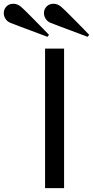

<svg xmlns="http://www.w3.org/2000/svg" viewBox="-151 -981 485 1001"><path d="M0 0ZM183.1 0H84V-727.5H183.1ZM169.4 -944.3Q177.7 -937.5 213.9 -901.4Q250 -865.2 282.2 -832.5L314 -799.3L305.7 -789.1L260.3 -806.2Q214.8 -823.2 166.5 -841.3Q118.2 -859.4 112.8 -861.8Q95.7 -869.1 86.9 -883.3Q78.1 -897.5 78.1 -912.6Q78.1 -932.6 91.8 -947Q105.5 -961.4 128.4 -961.4Q149.9 -961.4 169.4 -944.3ZM-40 -944.3Q-31.7 -937.5 4.4 -901.4Q40.5 -865.2 72.3 -832.5L104.5 -799.3L96.2 -789.1L50.8 -806.2Q5.4 -823.2 -43 -841.3Q-91.3 -859.4 -96.7 -861.8Q-113.8 -869.1 -122.6 -883.3Q-131.3 -897.5 -131.3 -912.6Q-131.3 -932.6 -117.7 -947Q-104 -961.4 -81.1 -961.4Q-59.6 -961.4 -40 -944.3Z"/></svg>

Font: Coda
Style: Regular
Weight: 400
Designer: vernon adams
Foundry: vernon adams
Version: Version 2.000; ttfautohint (v0.8) -r 50 -G 200 -x